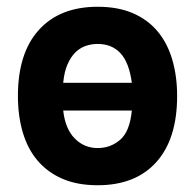

<svg xmlns="http://www.w3.org/2000/svg" viewBox="-20 -534 577 568"><path d="M33 0ZM33 -250Q33 -377 95 -445.5Q157 -514 269 -514Q329 -514 373 -495Q417 -476 446 -441.5Q475 -407 489.5 -358Q504 -309 504 -250Q504 -123 442.5 -54.5Q381 14 269 14Q209 14 165 -5Q121 -24 91.5 -58.5Q62 -93 47.5 -142Q33 -191 33 -250ZM370 -289Q362 -349 336.5 -376.5Q311 -404 269 -404Q250 -404 233 -398Q216 -392 202.5 -378.5Q189 -365 179.5 -343Q170 -321 167 -289ZM167 -207Q173 -153 201 -124.5Q229 -96 269 -96Q307 -96 335.5 -120.5Q364 -145 370 -207Z"/></svg>

Font: PT Sans
Style: Bold
Weight: 700
Version: Version 2.003W OFL; ttfautohint (v1.6)